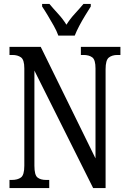

<svg xmlns="http://www.w3.org/2000/svg" viewBox="-20 -951 648 971"><path d="M28 0V-41H40Q69 -41 86 -53.5Q103 -66 103 -113V-605Q103 -649 86 -661Q69 -673 43 -673H28V-714H186L463 -150V-605Q463 -649 446.5 -661Q430 -673 403 -673H389V-714H589V-673H574Q547 -673 530.5 -660Q514 -647 514 -601V0H451L154 -594V-113Q154 -66 169.5 -53.5Q185 -41 213 -41H229V0ZM275 -771Q267 -794 252 -820.5Q237 -847 221.5 -873Q206 -899 193 -918V-931H230Q251 -906 274.5 -880.5Q298 -855 316 -826Q334 -855 357.5 -880.5Q381 -906 402 -931H439V-918Q427 -899 411 -873Q395 -847 381 -820.5Q367 -794 358 -771Z"/></svg>

Font: Noto Serif Tamil ExtraCondensed
Style: Regular
Weight: 400
Width: 2
Designer: Indian Type Foundry, Tom Grace, and the Monotype Design Team
Foundry: Monotype Imaging Inc.
Version: Version 2.004; ttfautohint (v1.8.4.7-5d5b)